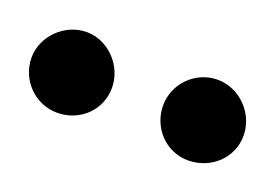

<svg xmlns="http://www.w3.org/2000/svg" viewBox="-39 -746 414 288"><g transform="rotate(20 167.5 -601.5)"><path d="M337 -600C337 -636 307 -666 272 -666C237 -666 208 -637 208 -602C208 -566 236 -537 271 -537C308 -537 337 -565 337 -600ZM127 -600C127 -636 97 -666 63 -666C28 -666 -2 -636 -2 -602C-2 -566 27 -537 62 -537C99 -537 127 -565 127 -600Z"/></g></svg>

Font: STIXGeneral
Style: Bold
Weight: 700
Designer: MicroPress Inc., with final additions and corrections provided by Coen Hoffman, Elsevier (retired)
Version: Version 1.1.0